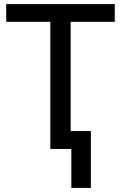

<svg xmlns="http://www.w3.org/2000/svg" viewBox="-20 -734 598 946"><path d="M331.5 191.9V0H228V-626.5H10.7V-713.9H545.4V-626.5H328.1V-88.4H427.7V191.9Z"/></svg>

Font: Open Sans Medium
Style: Regular
Weight: 500
Designer: Monotype Design Team
Foundry: Monotype Imaging Inc.
Version: Version 3.000